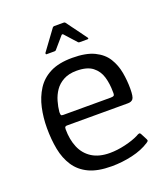

<svg xmlns="http://www.w3.org/2000/svg" viewBox="-120 -714 701 805"><g transform="rotate(-20 230.0 -311.5)"><path d="M40 -237Q40 -284 49.5 -327Q59 -370 81 -404.5Q103 -439 141.5 -458.5Q180 -478 240 -478Q301 -478 338 -460Q375 -442 393.5 -412Q412 -382 418.5 -346Q425 -310 425 -274Q425 -237 417.5 -228Q410 -219 395 -219H122Q119 -219 115.5 -217Q112 -215 112 -206Q112 -160 127 -124.5Q142 -89 173.5 -69Q205 -49 253 -49Q286 -49 322 -57.5Q358 -66 382 -78Q390 -83 395 -84Q400 -85 404 -76L417 -51Q420 -45 418.5 -42.5Q417 -40 411 -36Q379 -15 333.5 -4.5Q288 6 241 6Q179 6 140 -12.5Q101 -31 79 -64.5Q57 -98 48.5 -142Q40 -186 40 -237ZM352 -286Q352 -322 343 -352.5Q334 -383 309.5 -402Q285 -421 238 -421Q204 -421 180 -408Q156 -395 142 -374.5Q128 -354 121 -329.5Q114 -305 112 -283Q112 -273 113.5 -269.5Q115 -266 123 -266H335Q345 -266 349 -269Q353 -272 352 -286ZM145 -529Q142 -529 141.5 -531Q141 -533 142 -536L208 -626Q211 -629 215 -629H257Q262 -629 264 -626L330 -536Q332 -533 331.5 -531Q331 -529 327 -529H292Q287 -529 285 -532L239 -583Q235 -587 231 -583L187 -532Q185 -529 180 -529Z"/></g></svg>

Font: Glory Thin
Style: Regular
Weight: 400
Version: Version 1.011